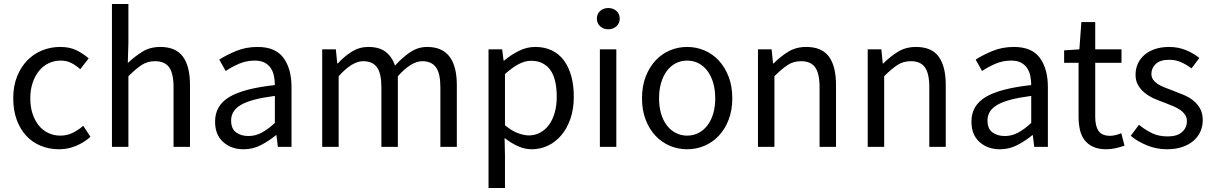

<svg xmlns="http://www.w3.org/2000/svg" viewBox="-20 -732 6047 957"><path d="M274 12Q226 12 184 -5Q142 -22 111.5 -54.5Q81 -87 63.5 -134.5Q46 -182 46 -242Q46 -303 65 -350.5Q84 -398 116 -431Q148 -464 190.5 -481Q233 -498 280 -498Q328 -498 362 -481Q396 -464 422 -441L380 -387Q359 -406 335.5 -418Q312 -430 283 -430Q250 -430 222 -416.5Q194 -403 174 -378Q154 -353 142.5 -318.5Q131 -284 131 -242Q131 -200 142 -166Q153 -132 172.5 -107.5Q192 -83 220 -69.5Q248 -56 281 -56Q315 -56 343.5 -70.5Q372 -85 395 -105L431 -50Q398 -21 358 -4.5Q318 12 274 12Z M538 0V-712H620V-518L617 -418Q652 -451 690 -474.5Q728 -498 779 -498Q856 -498 891.5 -450Q927 -402 927 -308V0H845V-297Q845 -366 823 -396.5Q801 -427 753 -427Q715 -427 686 -408Q657 -389 620 -352V0Z M1194 12Q1133 12 1092.5 -24Q1052 -60 1052 -126Q1052 -206 1123 -248.5Q1194 -291 1350 -308Q1350 -331 1345.5 -353Q1341 -375 1330 -392Q1319 -409 1299.5 -419.5Q1280 -430 1250 -430Q1208 -430 1171 -414Q1134 -398 1105 -378L1073 -435Q1107 -457 1156 -477.5Q1205 -498 1264 -498Q1353 -498 1393 -443.5Q1433 -389 1433 -298V0H1365L1358 -58H1355Q1320 -29 1280 -8.5Q1240 12 1194 12ZM1218 -54Q1253 -54 1284 -70.5Q1315 -87 1350 -119V-254Q1289 -246 1247.5 -235Q1206 -224 1180.5 -209Q1155 -194 1143.5 -174.5Q1132 -155 1132 -132Q1132 -90 1157 -72Q1182 -54 1218 -54Z M1586 0V-486H1654L1661 -416H1664Q1696 -451 1733.5 -474.5Q1771 -498 1815 -498Q1871 -498 1902.5 -473.5Q1934 -449 1949 -405Q1987 -447 2025.5 -472.5Q2064 -498 2109 -498Q2184 -498 2220.5 -450Q2257 -402 2257 -308V0H2175V-297Q2175 -366 2153 -396.5Q2131 -427 2085 -427Q2030 -427 1963 -352V0H1881V-297Q1881 -366 1859 -396.5Q1837 -427 1790 -427Q1735 -427 1668 -352V0Z M2415 205V-486H2483L2490 -430H2493Q2526 -458 2565.5 -478Q2605 -498 2648 -498Q2695 -498 2731 -480.5Q2767 -463 2791 -430.5Q2815 -398 2827.5 -352.5Q2840 -307 2840 -250Q2840 -188 2823 -139.5Q2806 -91 2777 -57Q2748 -23 2710 -5.5Q2672 12 2630 12Q2596 12 2562.5 -3Q2529 -18 2495 -44L2497 41V205ZM2616 -57Q2646 -57 2671.5 -70.5Q2697 -84 2715.5 -108.5Q2734 -133 2744.5 -169Q2755 -205 2755 -250Q2755 -290 2748 -323Q2741 -356 2725.5 -379.5Q2710 -403 2685.5 -416Q2661 -429 2627 -429Q2596 -429 2564.5 -412Q2533 -395 2497 -363V-108Q2530 -80 2561 -68.5Q2592 -57 2616 -57Z M2970 0V-486H3052V0ZM3012 -586Q2988 -586 2971.5 -601Q2955 -616 2955 -639Q2955 -663 2971.5 -677.5Q2988 -692 3012 -692Q3036 -692 3052.5 -677.5Q3069 -663 3069 -639Q3069 -616 3052.5 -601Q3036 -586 3012 -586Z M3405 12Q3360 12 3319.5 -5Q3279 -22 3248 -54.5Q3217 -87 3198.5 -134.5Q3180 -182 3180 -242Q3180 -303 3198.5 -350.5Q3217 -398 3248 -431Q3279 -464 3319.5 -481Q3360 -498 3405 -498Q3450 -498 3490.5 -481Q3531 -464 3562 -431Q3593 -398 3611.5 -350.5Q3630 -303 3630 -242Q3630 -182 3611.5 -134.5Q3593 -87 3562 -54.5Q3531 -22 3490.5 -5Q3450 12 3405 12ZM3405 -56Q3436 -56 3462 -69.5Q3488 -83 3506.5 -107.5Q3525 -132 3535 -166Q3545 -200 3545 -242Q3545 -284 3535 -318.5Q3525 -353 3506.5 -378Q3488 -403 3462 -416.5Q3436 -430 3405 -430Q3374 -430 3348 -416.5Q3322 -403 3303.5 -378Q3285 -353 3275 -318.5Q3265 -284 3265 -242Q3265 -200 3275 -166Q3285 -132 3303.5 -107.5Q3322 -83 3348 -69.5Q3374 -56 3405 -56Z M3758 0V-486H3826L3833 -416H3836Q3871 -451 3909.5 -474.5Q3948 -498 3999 -498Q4076 -498 4111.5 -450Q4147 -402 4147 -308V0H4065V-297Q4065 -366 4043 -396.5Q4021 -427 3973 -427Q3935 -427 3906 -408Q3877 -389 3840 -352V0Z M4305 0V-486H4373L4380 -416H4383Q4418 -451 4456.5 -474.5Q4495 -498 4546 -498Q4623 -498 4658.5 -450Q4694 -402 4694 -308V0H4612V-297Q4612 -366 4590 -396.5Q4568 -427 4520 -427Q4482 -427 4453 -408Q4424 -389 4387 -352V0Z M4964 12Q4903 12 4862.5 -24Q4822 -60 4822 -126Q4822 -206 4893 -248.5Q4964 -291 5120 -308Q5120 -331 5115.5 -353Q5111 -375 5100 -392Q5089 -409 5069.5 -419.5Q5050 -430 5020 -430Q4978 -430 4941 -414Q4904 -398 4875 -378L4843 -435Q4877 -457 4926 -477.5Q4975 -498 5034 -498Q5123 -498 5163 -443.5Q5203 -389 5203 -298V0H5135L5128 -58H5125Q5090 -29 5050 -8.5Q5010 12 4964 12ZM4988 -54Q5023 -54 5054 -70.5Q5085 -87 5120 -119V-254Q5059 -246 5017.5 -235Q4976 -224 4950.5 -209Q4925 -194 4913.5 -174.5Q4902 -155 4902 -132Q4902 -90 4927 -72Q4952 -54 4988 -54Z M5495 12Q5456 12 5429.5 0Q5403 -12 5386.5 -33Q5370 -54 5363 -84Q5356 -114 5356 -150V-419H5284V-481L5360 -486L5370 -622H5439V-486H5570V-419H5439V-149Q5439 -104 5455.5 -79.5Q5472 -55 5514 -55Q5527 -55 5542 -59Q5557 -63 5569 -68L5585 -6Q5565 1 5541.5 6.5Q5518 12 5495 12Z M5797 12Q5745 12 5698 -7Q5651 -26 5616 -55L5657 -110Q5689 -84 5722.5 -68Q5756 -52 5800 -52Q5848 -52 5872 -74Q5896 -96 5896 -128Q5896 -147 5886 -161Q5876 -175 5860.5 -185.5Q5845 -196 5825 -204Q5805 -212 5785 -220Q5759 -229 5733 -240.5Q5707 -252 5686.5 -268.5Q5666 -285 5653 -307Q5640 -329 5640 -360Q5640 -389 5651.5 -414.5Q5663 -440 5684.5 -458.5Q5706 -477 5737 -487.5Q5768 -498 5807 -498Q5853 -498 5891.5 -482Q5930 -466 5958 -443L5919 -391Q5894 -410 5867 -422Q5840 -434 5808 -434Q5762 -434 5740.5 -413Q5719 -392 5719 -364Q5719 -347 5728 -334.5Q5737 -322 5752 -312.5Q5767 -303 5786.5 -295.5Q5806 -288 5827 -280Q5853 -270 5879.5 -259Q5906 -248 5927 -231.5Q5948 -215 5961.5 -191Q5975 -167 5975 -133Q5975 -103 5963.5 -77Q5952 -51 5929.5 -31Q5907 -11 5873.5 0.5Q5840 12 5797 12Z"/></svg>

Font: Giro Regular
Style: Regular
Weight: 400
Designer: Paul D. Hunt
Foundry: Adobe Systems Incorporated
Version: Version 1.000;PS 1.0;hotconv 1.0.88;makeotf.lib2.5.647800